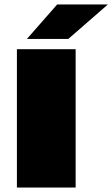

<svg xmlns="http://www.w3.org/2000/svg" viewBox="-20 -843 505 863"><path d="M56 -622H320V0H56ZM101 -668 237 -823H465L287 -668Z"/></svg>

Font: Sarpanch Black
Style: Regular
Weight: 900
Designer: Manushi Parikh (Devanagari and Latin), Jyotish Sonowal (Devanagari)
Foundry: Indian Type Foundry
Version: Version 2.004;PS 1.0;hotconv 1.0.78;makeotf.lib2.5.61930; tt